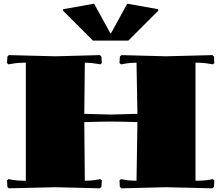

<svg xmlns="http://www.w3.org/2000/svg" viewBox="-20 -1020 1200 1041"><path d="M483.9 -799.8 320.8 -962.9 323.2 -970.2 490.2 -1000 578.1 -839.8H582L669.9 -1000L836.9 -970.2L838.9 -962.9L675.8 -799.8ZM120.1 -680.2Q75.7 -680.2 42 -673.8L25.9 -670.9L18.1 -678.2L20 -712.9L27.8 -721.2L279.8 -714.8L522 -721.2L529.8 -712.9L532.2 -678.2L523.9 -670.9L507.8 -673.8Q474.1 -680.2 439.9 -680.2L437 -402.8Q557.1 -398.9 580.1 -398.9Q605 -398.9 725.1 -402.8L720.2 -680.2Q685.5 -680.2 651.9 -673.8L636.2 -670.9L627.9 -678.2L629.9 -712.9L638.2 -721.2L879.9 -714.8L1131.8 -721.2L1140.1 -712.9L1142.1 -678.2L1133.8 -670.9L1118.2 -673.8Q1084.5 -680.2 1040 -680.2V-40Q1086.9 -40 1118.2 -45.9L1133.8 -48.8L1142.1 -42L1140.1 -6.8L1131.8 1L879.9 -4.9L638.2 1L629.9 -6.8L627.9 -42L636.2 -48.8L651.9 -45.9Q683.1 -40 720.2 -40L725.1 -357.9Q634.8 -360.8 580.1 -360.8Q527.3 -360.8 437 -357.9L439.9 -40Q476.6 -40 507.8 -45.9L523.9 -48.8L532.2 -42L529.8 -6.8L522 1L279.8 -4.9L27.8 1L20 -6.8L18.1 -42L25.9 -48.8L42 -45.9Q73.2 -40 120.1 -40Z"/></svg>

Font: Yokawerad
Style: Regular
Weight: 500
Designer: gluk
Foundry: gluk
Version: Version 0.79